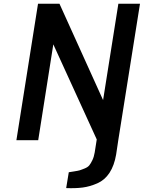

<svg xmlns="http://www.w3.org/2000/svg" viewBox="-20 -752 771 1030"><path d="M68 0 184 -732H299L533 -215L615 -732H731L615 -3L603 77Q593 136 567.5 175Q542 214 502 231.5Q462 249 423.5 254Q385 259 335 257L349 172Q355 171 377.5 167.5Q400 164 408 161.5Q416 159 433.5 152Q451 145 459 135Q467 125 475.5 107.5Q484 90 488 66L499 -4L266 -514L185 0Z"/></svg>

Font: Exo
Style: Demi Bold Italic
Weight: 600
Designer: Natanael Gama
Version: Version 1